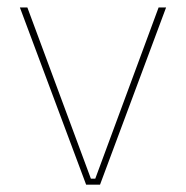

<svg xmlns="http://www.w3.org/2000/svg" viewBox="-20 -506 510 526"><path d="M241 -16.5 414.5 -485.5H435L254 0H216L34.5 -485.5H55L229 -16.5Z"/></svg>

Font: Anek Tamil Medium Thin
Style: Regular
Weight: 250
Version: Version 1.003